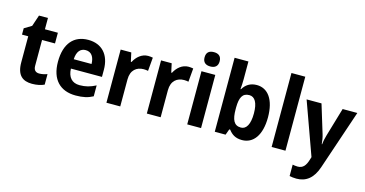

<svg xmlns="http://www.w3.org/2000/svg" viewBox="-96 -1213 3626 1905"><g transform="rotate(15 1717.5 -260.5)"><path d="M283 -107C246 -107 225 -128 225 -170V-436H358V-546H225V-662H133L94 -546L19 -501V-436H83V-168C83 -36 144 10 240 10C290 10 334 0 365 -15V-123C337 -113 310 -107 283 -107Z M669 -556C523 -556 433 -458 433 -269C433 -86 529 10 689 10C763 10 815 -2 865 -29V-141C809 -112 761 -99 700 -99C621 -99 578 -148 575 -236H894V-308C894 -464 809 -556 669 -556ZM670 -451C731 -451 760 -403 761 -333H578C582 -415 618 -451 670 -451Z M1283 -556C1218 -556 1167 -510 1139 -455H1132L1112 -546H1003V0H1145V-278C1145 -375 1204 -417 1275 -417C1290 -417 1309 -415 1320 -412L1332 -551C1317 -554 1298 -556 1283 -556Z M1698 -556C1633 -556 1582 -510 1554 -455H1547L1527 -546H1418V0H1560V-278C1560 -375 1619 -417 1690 -417C1705 -417 1724 -415 1735 -412L1747 -551C1732 -554 1713 -556 1698 -556Z M1905 -761C1858 -761 1827 -741 1827 -687C1827 -635 1859 -614 1905 -614C1950 -614 1982 -635 1982 -687C1982 -740 1950 -761 1905 -761ZM1975 -546H1833V0H1975Z M2258 -578V-760H2116V0H2227L2249 -60H2258C2290 -18 2328 10 2397 10C2513 10 2589 -91 2589 -274C2589 -457 2514 -556 2400 -556C2332 -556 2287 -524 2258 -475H2253C2256 -505 2258 -545 2258 -578ZM2354 -440C2411 -440 2444 -385 2444 -276C2444 -164 2410 -107 2355 -107C2283 -107 2258 -162 2258 -270V-290C2259 -388 2283 -440 2354 -440Z M2842 0V-760H2700V0Z M2913 -546 3108 -5 3099 24C3080 87 3053 121 2999 121C2980 121 2961 118 2947 115V232C2966 236 2988 240 3018 240C3117 240 3188 185 3228 64L3434 -546H3283L3197 -254C3187 -220 3180 -189 3177 -156H3173C3170 -190 3165 -223 3155 -255L3066 -546Z"/></g></svg>

Font: Noto Sans Myanmar SemiCondensed
Style: Bold
Weight: 700
Width: 4
Designer: Monotype Design Team
Foundry: Monotype Imaging Inc.
Version: Version 2.107